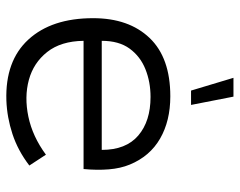

<svg xmlns="http://www.w3.org/2000/svg" viewBox="-95 -648 752 602"><g transform="rotate(90 281.0 -347.0)"><path d="M510 -233H108Q109 -162 143 -119Q177 -76 230.5 -61.5Q284 -47 346 -60Q408 -73 465 -115L499 -63Q452 -27 400 -10Q348 7 295 9Q171 13 104 -60Q37 -133 37 -263Q37 -375 99 -440Q161 -505 282 -505Q359 -505 414.5 -473Q470 -441 496 -378Q508 -349 511 -312Q514 -275 510 -233ZM284 -443Q237 -443 197 -427Q157 -411 132.5 -377.5Q108 -344 108 -290H450Q450 -366 405 -404.5Q360 -443 284 -443ZM309 -570H264L224 -703H283Z"/></g></svg>

Font: Kulim Park Light
Style: Regular
Weight: 300
Designer: Noponies / Dale Sattler
Foundry: Noponies
Version: Version 1.000; ttfautohint (v1.8.3)